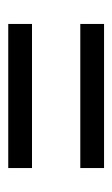

<svg xmlns="http://www.w3.org/2000/svg" viewBox="79 -562 278 477"><g transform="rotate(-90 218.5 -324.0)"><path d="M39 -264H397V-205H39ZM39 -443H397V-384H39Z"/></g></svg>

Font: Khand
Style: Regular
Weight: 400
Designer: Devanagari: Sanchit Sawaria, Jyotish Sonowal; Latin: Satya Rajpurohit
Foundry: Indian Type Foundry
Version: Version 1.101;PS 1.0;hotconv 1.0.78;makeotf.lib2.5.61930; tt